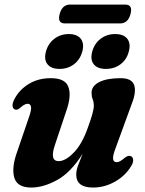

<svg xmlns="http://www.w3.org/2000/svg" viewBox="-20 -809 636 840"><path d="M552 -126Q561.5 -122.5 562.5 -110.2Q563.5 -98 554 -82.5Q528.5 -40 483 -14.2Q437.5 11.5 386.5 11.5Q313.5 11.5 313.5 -45.5Q313.5 -63.5 322 -86.5Q330.5 -109.5 341.5 -136Q289 -53.5 229.2 -21Q169.5 11.5 117 11.5Q55 11.5 42.5 -32Q30 -75.5 54.5 -143.5L106 -294Q118 -327.5 115.8 -341.2Q113.5 -355 101 -355Q87 -355 67 -336Q54 -325.5 44.5 -330.5Q36.5 -333.5 35 -345.2Q33.5 -357 43.5 -376Q64.5 -416.5 106 -441.8Q147.5 -467 202.5 -467Q265 -467 279 -429.2Q293 -391.5 272 -329.5L220.5 -175.5Q196 -104 236.5 -104Q266 -104 302.2 -140.8Q338.5 -177.5 364 -249.5Q378 -288 384.2 -310.5Q390.5 -333 390.5 -347.5Q390.5 -362 385.5 -374.5Q380.5 -387 380.5 -403Q380.5 -432.5 414 -449.8Q447.5 -467 508.5 -467Q556 -467 566.8 -437.2Q577.5 -407.5 556 -353.5L486.5 -163Q472.5 -127 474.8 -113.2Q477 -99.5 490 -99.5Q497.5 -99.5 505.8 -104Q514 -108.5 527.5 -120Q542 -130.5 552 -126ZM240.5 -507.5Q204 -507.5 187.8 -527.8Q171.5 -548 181 -583.5Q190.5 -618.5 217.5 -639.2Q244.5 -660 281 -660Q317.5 -660 333.5 -639.2Q349.5 -618.5 340 -583.5Q330.5 -548.5 303.8 -528Q277 -507.5 240.5 -507.5ZM443 -507.5Q406.5 -507.5 390.2 -527.8Q374 -548 383.5 -583.5Q393 -618.5 420 -639.2Q447 -660 483.5 -660Q521 -660 537 -639.2Q553 -618.5 543.5 -583.5Q534.5 -548.5 507.5 -528Q480.5 -507.5 443 -507.5ZM241 -747.5Q252 -789 287 -789H528Q562 -789 551 -747.5Q540 -706.5 505.5 -706.5H264.5Q230 -706.5 241 -747.5Z"/></svg>

Font: Fraunces 72pt Soft
Style: Bold Italic
Weight: 700
Italic angle: -16°
Version: Version 1.000;[b76b70a41]